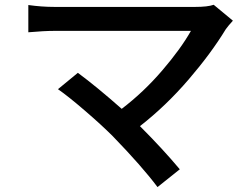

<svg xmlns="http://www.w3.org/2000/svg" viewBox="-20 -717 1040 791"><path d="M860.4 -697.3 939.5 -631.8Q919.9 -610.4 910.2 -596.7Q849.6 -497.1 756.8 -389.2Q664.1 -281.2 556.6 -197.3Q650.4 -103.5 720.7 -19.5L628.9 53.7Q565.4 -31.2 444.3 -156.2Q398.4 -202.1 329.1 -261.7Q259.8 -321.3 218.8 -349.6L300.8 -417Q379.9 -358.4 481.4 -268.6Q572.3 -337.9 648.4 -426.8Q724.6 -515.6 766.6 -589.8H205.1Q161.1 -589.8 96.7 -584V-696.3Q151.4 -688.5 205.1 -688.5H783.2Q835.9 -688.5 860.4 -697.3Z"/></svg>

Font: GenEi Gothic M SemiBold
Style: Regular
Weight: 500
Designer: o_tamon (Modified); [Source Han Sans]
Ryoko NISHIZUKA  (kana & ideographs); Paul D. Hunt (Latin, Greek & Cyrillic); Wenl
Version: Version 1.1a;Original Version 1.004